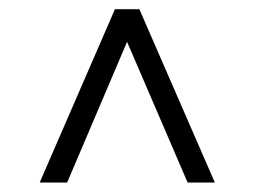

<svg xmlns="http://www.w3.org/2000/svg" viewBox="-20 -696 552 416"><path d="M246 -627H264.5L125.5 -300.5H66L229 -676H282L445.5 -300.5H386.5Z"/></svg>

Font: Newsreader 16pt 16pt Medium
Style: Regular
Weight: 500
Version: Version 1.003